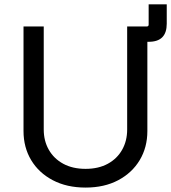

<svg xmlns="http://www.w3.org/2000/svg" viewBox="-20 -849 785 881"><path d="M565.4 -657.2V-727.5H653.3Q662.1 -727.5 662.1 -736.3V-829.1H745.1V-740.2Q745.1 -698.7 724.6 -678Q704.1 -657.2 662.1 -657.2ZM372.6 11.7Q286.6 11.7 222.4 -22Q158.2 -55.7 123 -114.3Q87.9 -172.9 87.9 -247.6V-727.5H180.7V-254.9Q180.7 -202.6 203.9 -161.9Q227.1 -121.1 270 -97.7Q313 -74.2 372.6 -74.2Q432.1 -74.2 474.9 -97.7Q517.6 -121.1 540.5 -161.9Q563.5 -202.6 563.5 -254.9V-727.5H656.2V-247.6Q656.2 -172.9 621.1 -114.3Q585.9 -55.7 522.2 -22Q458.5 11.7 372.6 11.7Z"/></svg>

Font: Atlassian Sans
Style: Regular
Weight: 400
Designer: Rasmus Andersson
Foundry: Modifications by Atlassian Pty Ltd, manufactured by rsms
Version: Version 4.001;git-9221beed3